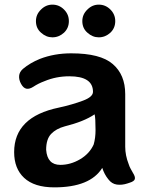

<svg xmlns="http://www.w3.org/2000/svg" viewBox="-20 -797 642 828"><path d="M214 11Q128 11 84 -30Q41 -70 41 -141Q41 -293 234 -333Q293 -346 338 -363Q381 -379 381 -401Q381 -468 279 -468Q222 -468 172 -447Q145 -437 124 -423Q107 -412 94 -414.5Q81 -417 71 -435Q61 -453 62.5 -470Q64 -487 79 -500Q110 -526 152 -543Q214 -567 287 -567Q413 -567 466 -521Q520 -475 520 -391V-164Q520 -127 535 -89Q538 -79 543 -70Q548 -61 553 -52Q564 -35 561.5 -25Q559 -15 539 -9L530 -6Q506 2 484 -1Q462 -4 447 -24Q430 -45 421 -73Q369 11 214 11ZM240 -86Q284 -86 325 -110Q366 -134 384 -174Q392 -202 392 -236Q392 -289 388 -304Q343 -273 259 -252Q222 -242 200.5 -219.5Q179 -197 179 -151Q184 -86 240 -86ZM206 -636Q179 -636 157 -656Q135 -675 135 -706Q135 -735 157 -756Q178 -777 206 -777Q235 -777 256 -756Q277 -735 277 -706Q277 -676 256 -656Q234 -636 206 -636ZM406 -636Q379 -636 357 -656Q335 -675 335 -706Q335 -735 357 -756Q378 -777 406 -777Q435 -777 456 -756Q477 -735 477 -706Q477 -676 456 -656Q434 -636 406 -636Z"/></svg>

Font: MaokenZhuyuanTi
Style: Regular
Weight: 400
Designer: Fontworks Inc & LongZhuTi team: ZERO子、时光羊、荆南、频凡、刘鹏、Little White Dog、帆影Magmeta、奈白不弍、白日月球、ChaoTawei、雨三（排名不分先后）
Version: Version 1.000; 20230222